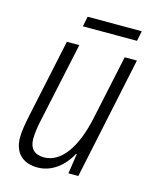

<svg xmlns="http://www.w3.org/2000/svg" viewBox="-103 -725 646 805"><g transform="rotate(15 220.0 -322.5)"><path d="M168 -611H403L412 -655H177ZM137 10C200 10 250 -33 279 -87H282L269 0H312L424 -531H371L312 -254C283 -115 225 -38 152 -38C111 -38 89 -60 89 -102C89 -128 94 -159 101 -190L174 -531H120L48 -192C41 -159 34 -121 34 -94C34 -26 73 10 137 10Z"/></g></svg>

Font: Noto Sans Condensed Light
Style: Italic
Weight: 300
Width: 3
Italic angle: -12°
Designer: Monotype Design Team
Foundry: Monotype Imaging Inc.
Version: Version 2.013